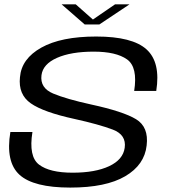

<svg xmlns="http://www.w3.org/2000/svg" viewBox="-20 -846 774 870"><path d="M364 -735 259 -826.5H323L401 -757.5L501.5 -826.5H567L430 -735ZM298.5 4Q132 4 68.2 -54.2Q4.5 -112.5 27 -248H127Q109 -136.5 157 -100Q205 -63.5 309 -63.5Q411.5 -63.5 474.5 -93Q537.5 -122.5 545 -176Q553.5 -235 491 -258.8Q428.5 -282.5 317.5 -307Q177 -337.5 119.5 -377.8Q62 -418 70.5 -496.5Q77.5 -580 167.2 -630.2Q257 -680.5 416 -680.5Q580 -680.5 644.2 -622Q708.5 -563.5 688 -434H588Q605 -542 555.5 -577Q506 -612 404.5 -612Q302 -612 238.2 -583.8Q174.5 -555.5 168 -505.5Q160.5 -447.5 220.8 -422.2Q281 -397 393 -372.5Q538.5 -341 596.5 -305.8Q654.5 -270.5 644.5 -187Q635 -99 547.5 -47.5Q460 4 298.5 4Z"/></svg>

Font: Anybody ExtraExpanded Regular
Style: Italic
Weight: 400
Width: 8
Italic angle: -10°
Designer: Tyler Finck
Foundry: Etcetera Type Company
Version: Version 1.010; ttfautohint (v1.8.3) -l 8 -r 50 -G 200 -x 14 